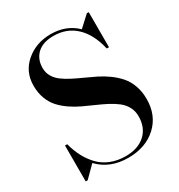

<svg xmlns="http://www.w3.org/2000/svg" viewBox="-182 -882 950 1019"><g transform="rotate(-30 293.0 -372.5)"><path d="M61 10H49V-210H62.5Q74.5 -165.5 93.2 -129.2Q112 -93 140.2 -63Q168.5 -33 209.5 -16.2Q250.5 0.5 301 0.5Q376.5 0.5 420.8 -39.8Q465 -80 465 -150Q465 -181.5 451.2 -207Q437.5 -232.5 414.2 -250.8Q391 -269 360.8 -284.8Q330.5 -300.5 297.2 -315Q264 -329.5 230.8 -345Q197.5 -360.5 167.2 -381Q137 -401.5 113.8 -426.5Q90.5 -451.5 76.8 -487.5Q63 -523.5 63 -567.5Q63 -653 125.8 -706.5Q188.5 -760 278 -760Q373 -760 435 -699.5L500.5 -760H512V-545H498.5Q476 -642.5 421.2 -693.5Q366.5 -744.5 286 -744.5Q221.5 -744.5 186.5 -712Q151.5 -679.5 151.5 -625Q151.5 -596.5 165 -573.2Q178.5 -550 201.5 -533Q224.5 -516 254.2 -500.8Q284 -485.5 317 -470.8Q350 -456 382.8 -439.8Q415.5 -423.5 445.2 -401.8Q475 -380 498 -353.8Q521 -327.5 534.5 -290Q548 -252.5 548 -207.5Q548 -107 481.5 -46Q415 15 308.5 15Q196.5 15 128 -57Z"/></g></svg>

Font: Bodoni* 16pt Medium
Style: Regular
Weight: 500
Version: Version 2.3